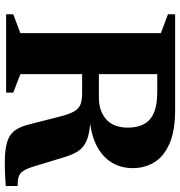

<svg xmlns="http://www.w3.org/2000/svg" viewBox="4 -720 721 768"><g transform="rotate(90 364.0 -335.5)"><path d="M370.5 -371Q424 -371 457 -400.5Q490 -430 490 -487.5Q490 -525 476 -551.2Q462 -577.5 430.8 -591Q399.5 -604.5 348 -604.5H153L176 -676H418.5Q502.5 -676 554 -653.5Q605.5 -631 628.8 -592.5Q652 -554 652 -506.5Q652 -460.5 630.5 -424Q609 -387.5 566.5 -364.2Q524 -341 460 -334.5V-337Q511 -334.5 539.8 -323Q568.5 -311.5 583.5 -288.8Q598.5 -266 609 -230L644 -115Q653.5 -83 663.5 -68.2Q673.5 -53.5 687.8 -49.8Q702 -46 723.5 -46V1.5Q652.5 6.5 607.8 4.8Q563 3 537.2 -7.8Q511.5 -18.5 498 -39.8Q484.5 -61 476.5 -94.5L446 -214Q437 -250 426.5 -269.5Q416 -289 399.2 -296.5Q382.5 -304 353.5 -304H172L148 -371ZM276 -676V-57L350 -28.5V0H36.5V-28.5L112 -57V-619L36.5 -647.5V-676Z"/></g></svg>

Font: Newsreader 16pt 16pt
Style: Bold
Weight: 700
Version: Version 1.003